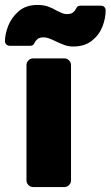

<svg xmlns="http://www.w3.org/2000/svg" viewBox="-49 -756 447 776"><path d="M89 -580Q84 -571 74 -571H-10Q-18 -571 -23.5 -576.5Q-29 -582 -29 -589Q-29 -617 -16 -651Q-3 -685 26.5 -710.5Q56 -736 102 -736Q126 -736 144 -730Q162 -724 180 -713Q190 -708 200.5 -703.5Q211 -699 220 -699Q237 -699 244.5 -704.5Q252 -710 255.5 -716Q259 -722 260 -724Q265 -733 275 -733H359Q368 -733 373 -727.5Q378 -722 378 -714Q378 -682 365 -648.5Q352 -615 322.5 -591.5Q293 -568 247 -568Q228 -568 211.5 -574Q195 -580 174 -590Q144 -605 129 -605Q112 -605 104.5 -599.5Q97 -594 93.5 -588Q90 -582 89 -580ZM211 0H85Q74 0 66 -8Q58 -16 58 -27V-493Q58 -504 66 -512Q74 -520 85 -520H211Q222 -520 230 -512Q238 -504 238 -493V-27Q238 -16 230 -8Q222 0 211 0Z"/></svg>

Font: Rubik
Style: Regular
Weight: 700
Designer: Hubert & Fischer
Foundry: Hubert & Fischer
Version: Version 1.100